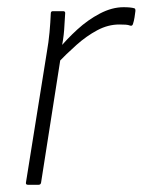

<svg xmlns="http://www.w3.org/2000/svg" viewBox="-20 -513 396 533"><path d="M58 0Q51 0 52 -6L110 -368Q115 -396 117.5 -423.5Q120 -451 121 -476Q121 -482 127 -482H155Q161 -482 161 -477Q160 -455 158 -429Q156 -403 150 -376L149 -357L94 -6Q93 0 87 0ZM136 -334 143 -377Q165 -404 194.5 -431Q224 -458 257.5 -475.5Q291 -493 323 -493Q343 -493 353 -490Q355 -489 355.5 -487.5Q356 -486 356 -483Q355 -475 353.5 -465Q352 -455 349 -446Q347 -440 341 -442Q336 -444 329 -444.5Q322 -445 311 -445Q280 -445 250 -429Q220 -413 192 -388Q164 -363 136 -334Z"/></svg>

Font: Sofia Sans Semi Condensed ExtraLight
Style: Italic
Weight: 250
Italic angle: -9°
Version: Version 4.100